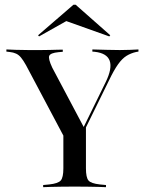

<svg xmlns="http://www.w3.org/2000/svg" viewBox="-20 -776 601 796"><path d="M271 -160.5 87.9 -505.6Q76.6 -525.8 67.3 -537.1Q58.1 -548.4 46.8 -553.6Q35.5 -558.9 20.2 -560.5L6.5 -562.1V-571Q22.6 -570.2 45.6 -569.4Q68.5 -568.5 97.6 -568.5H103.2H110.5Q131.5 -568.5 150.8 -568.5Q170.2 -568.5 186.7 -569Q203.2 -569.4 216.5 -569.8Q229.8 -570.2 240.3 -570.2V-561.3L222.6 -559.7Q189.5 -556.5 184.3 -544.8Q179 -533.1 196.8 -495.2L331.5 -241.1L316.9 -229L418.5 -436.3Q446 -492.7 434.7 -524.2Q423.4 -555.6 372.6 -561.3L362.9 -562.1V-571Q391.9 -570.2 422.2 -569.4Q452.4 -568.5 476.6 -568.5Q501.6 -568.5 520.2 -569.4Q538.7 -570.2 554 -571V-562.1L544.4 -560.5Q522.6 -555.6 504.4 -544.4Q486.3 -533.1 469.4 -509.3Q452.4 -485.5 432.3 -443.5L293.5 -160.5ZM283.1 -2.4Q257.3 -2.4 233.9 -2Q210.5 -1.6 191.1 -1.2Q171.8 -0.8 158.9 0V-8.9L183.9 -11.3Q221 -15.3 231.9 -27.8Q242.7 -40.3 242.7 -78.2V-250.8L298.4 -190.3L336.3 -254.8V-78.2Q336.3 -40.3 346.8 -27.8Q357.3 -15.3 394.4 -11.3L419.4 -8.9V0Q406.5 -0.8 387.5 -1.2Q368.5 -1.6 344.8 -2Q321 -2.4 296 -2.4H289.5ZM141.9 -625 137.9 -629.8 284.7 -756.5H293.5L437.1 -629.8L433.1 -625L236.3 -695.2L282.3 -704Z"/></svg>

Font: Playfair 144pt SemiCondensed Medium
Style: Regular
Weight: 500
Width: 4
Designer: Claus Eggers Sørensen
Foundry: Claus Eggers Sørensen
Version: Version 2.203